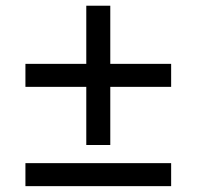

<svg xmlns="http://www.w3.org/2000/svg" viewBox="-20 -682 688 672"><path d="M282 -174.5V-378H69V-458.5H282V-662H366V-458.5H579V-378H366V-174.5ZM69 -30.5V-111H579V-30.5Z"/></svg>

Font: Geologica Roman
Style: Regular
Weight: 400
Designer: Sindre Bremnes, Frode Helland
Foundry: Monokrom Skriftforlag AS
Version: Version 1.010;gftools[0.9.28]